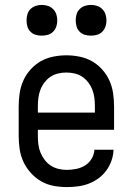

<svg xmlns="http://www.w3.org/2000/svg" viewBox="-20 -753 540 781"><path d="M252 8Q225 8 198 3Q171 -2 147.5 -15.5Q124 -29 105.5 -49.5Q87 -70 75.5 -94.5Q64 -119 60 -146Q56 -173 56 -200V-320Q56 -347 60 -374Q64 -401 75 -425.5Q86 -450 104.5 -470.5Q123 -491 146 -504Q169 -517 196 -522.5Q223 -528 250 -528Q277 -528 304 -522.5Q331 -517 354 -504Q377 -491 395.5 -470.5Q414 -450 425 -425.5Q436 -401 440 -374Q444 -347 444 -320V-225H134V-200Q134 -183 136 -166Q138 -149 144.5 -133Q151 -117 161.5 -103Q172 -89 186.5 -79.5Q201 -70 218 -66Q235 -62 252 -62Q271 -62 290.5 -66Q310 -70 326 -80Q342 -90 352.5 -107Q363 -124 364 -144H442Q441 -121 433.5 -99.5Q426 -78 412.5 -59.5Q399 -41 380.5 -27.5Q362 -14 341 -6Q320 2 297 5Q274 8 252 8ZM366 -295V-320Q366 -337 364 -354Q362 -371 356 -387Q350 -403 339.5 -417Q329 -431 315 -440.5Q301 -450 284 -454Q267 -458 250 -458Q233 -458 216 -454Q199 -450 185 -440.5Q171 -431 160.5 -417Q150 -403 144 -387Q138 -371 136 -354Q134 -337 134 -320V-295ZM350 -608Q337 -608 325 -611.5Q313 -615 304 -624Q295 -633 291.5 -645Q288 -657 288 -670Q288 -683 291.5 -695Q295 -707 304 -716Q313 -725 325 -729Q337 -733 350 -733Q363 -733 375 -729Q387 -725 396 -716Q405 -707 409 -695Q413 -683 413 -670Q413 -657 409 -645Q405 -633 396 -624Q387 -615 375 -611.5Q363 -608 350 -608ZM150 -608Q137 -608 125 -611.5Q113 -615 104 -624Q95 -633 91.5 -645Q88 -657 88 -670Q88 -683 91.5 -695Q95 -707 104 -716Q113 -725 125 -729Q137 -733 150 -733Q163 -733 175 -729Q187 -725 196 -716Q205 -707 209 -695Q213 -683 213 -670Q213 -657 209 -645Q205 -633 196 -624Q187 -615 175 -611.5Q163 -608 150 -608Z"/></svg>

Font: Iosevka NFM
Style: Regular
Weight: 400
Monospace: yes
Designer: Belleve Invis
Foundry: Belleve Invis
Version: Version 29.0.4; ttfautohint (v1.8.4);Nerd Fonts 3.3.0